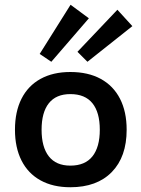

<svg xmlns="http://www.w3.org/2000/svg" viewBox="-20 -769 595 808"><path d="M276 -466Q351 -466 404 -437Q457 -408 485 -353.5Q513 -299 513 -223Q513 -109 450.5 -45Q388 19 276 19Q203 19 150.5 -10Q98 -39 70.5 -93.5Q43 -148 43 -223Q43 -299 70.5 -353.5Q98 -408 150.5 -437Q203 -466 276 -466ZM276 -373Q216 -373 185.5 -334.5Q155 -296 155 -223Q155 -150 185.5 -111Q216 -72 276 -72Q338 -72 369 -111Q400 -150 400 -223Q400 -296 369 -334.5Q338 -373 276 -373ZM277 -749 354 -692 196 -509 147 -542ZM474 -728 537 -659 348 -509 306 -551Z"/></svg>

Font: Podkova
Style: Bold
Weight: 700
Designer: Ilya Yudin
Foundry: Cyreal (www.cyreal.org)
Version: Version 2.102; ttfautohint (v1.8.1.43-b0c9)